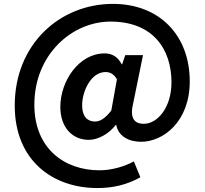

<svg xmlns="http://www.w3.org/2000/svg" viewBox="-20 -772 1047 982"><path d="M477.9 189.8C558.4 189.8 629.5 172.9 698 134.7L664.6 53.6C617.3 79.4 551 99 489.3 99C308.2 99 155.7 -13.3 155.7 -236.5C155.7 -494.2 349.3 -661.6 545.1 -661.6C763.5 -661.6 857 -519.5 857 -351.2C857 -221.1 785.1 -138.9 715.7 -138.9C662.1 -138.9 643.5 -173.3 661.7 -246.3L711.4 -489.9H620.6L604.6 -442.8H602.6C582.9 -481.7 552.7 -498.9 515.2 -498.9C384.5 -498.9 288.6 -358.7 288.6 -225C288.6 -121.3 349 -56.7 434.5 -56.7C482.3 -56.7 538.8 -88.8 571.8 -133H574.6C584.8 -76.7 637 -46.8 701.2 -46.8C815.7 -46.8 950.5 -150.5 950.5 -355.8C950.5 -589.3 797.6 -752.1 557.4 -752.1C286 -752.1 55.4 -546 55.4 -232.1C55.4 51.1 252.1 189.8 477.9 189.8ZM465.8 -150.4C426.5 -150.4 400.1 -176.7 400.1 -233.3C400.1 -306.1 446.1 -403.5 519.3 -403.5C545.1 -403.5 563.2 -392 578 -366.2L549.2 -206.3C517.2 -165.8 491.6 -150.4 465.8 -150.4Z"/></svg>

Font: Source Han Sans JP VF
Style: Regular
Weight: 250
Designer: Ryoko NISHIZUKA 西塚涼子 (kana, bopomofo & ideographs); Paul D. Hunt (Latin, Greek & Cyrillic); Sandoll Communications 산돌커뮤니
Foundry: Adobe
Version: Version 2.004;hotconv 1.0.118;makeotfexe 2.5.65603